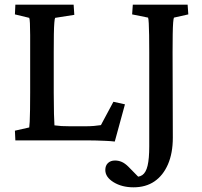

<svg xmlns="http://www.w3.org/2000/svg" viewBox="-20 -593 855 811"><path d="M464.8 4.9Q448.2 2.9 427.2 2Q406.2 1 386.7 0.5Q367.2 0 352.5 0H44.9L43 -41L103.5 -54.7Q104.5 -59.6 105.5 -78.6Q106.4 -97.7 106.9 -128.9Q107.4 -160.2 107.4 -201.2V-371.1Q107.4 -414.1 107.4 -444.8Q107.4 -475.6 106.4 -494.6Q105.5 -513.7 103.5 -517.6L43 -532.2L44.9 -573.2H291L293.9 -530.3L212.9 -517.6Q210.9 -514.6 209.5 -497.1Q208 -479.5 207.5 -448.2Q207 -417 207 -371.1V-201.2Q207 -148.4 208 -111.8Q209 -75.2 210 -63.5Q224.6 -61.5 240.2 -60.5Q255.9 -59.6 277.3 -59.6H337.9Q360.4 -59.6 376.5 -61Q392.6 -62.5 406.2 -64.5L459 -163.1L507.8 -152.3ZM714.8 -518.6Q712.9 -515.6 711.4 -497.6Q710 -479.5 709.5 -448.2Q709 -417 709 -372.1L710 -11.7Q710 53.7 689.5 101.1Q668.9 148.4 632.3 173.3Q595.7 198.2 543.9 198.2Q495.1 198.2 460 176.8Q424.8 155.3 424.8 125Q424.8 106.4 436 95.7Q447.3 85 465.8 85Q480.5 85 494.1 90.8Q507.8 96.7 522.5 111.3L578.1 168L538.1 153.3Q565.4 157.2 581.1 146.5Q596.7 135.7 603.5 106.4Q610.4 77.1 610.4 25.4V-373Q610.4 -414.1 609.9 -444.3Q609.4 -474.6 608.4 -494.1Q607.4 -513.7 605.5 -518.6L538.1 -532.2L541 -573.2H772.5L775.4 -532.2Z"/></svg>

Font: Crimson Pro Medium
Style: Regular
Weight: 500
Designer: Jacques Le Bailly
Foundry: Baron von Fonthausen
Version: Version 1.003